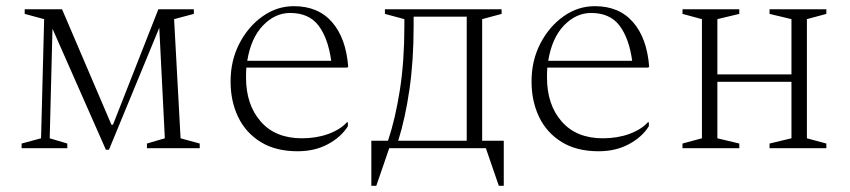

<svg xmlns="http://www.w3.org/2000/svg" viewBox="-20 -480 2755 622"><path d="M123 -418 60 -435V-450H181L341 -76H346L493 -450H608V-435L544 -418L565 -32L627 -15V0H456V-15L514 -32L496 -390L333 5H323L150 -387L141 -32L198 -15V0H50V-15L113 -32Z M944 10Q873 10 824.5 -20Q776 -50 751.5 -101Q727 -152 727 -216Q727 -284 755.5 -339Q784 -394 830.5 -427Q877 -460 932 -460Q1011 -460 1056 -408Q1101 -356 1108 -264L1105 -261H778Q777 -246 777 -229Q777 -141 824.5 -86.5Q872 -32 958 -32Q1005 -32 1043.5 -46Q1082 -60 1104 -84H1107V-71Q1085 -36 1042.5 -13Q1000 10 944 10ZM920 -438Q871 -438 832 -397.5Q793 -357 781 -283H1053Q1043 -356 1012 -397Q981 -438 920 -438Z M1227 -435V-450H1605V-435L1542 -418V-24H1612V122H1596L1554 0H1241L1199 122H1183V-24H1237Q1261 -96 1275.5 -189Q1290 -282 1290 -395V-418ZM1492 -24V-426H1320V-396Q1320 -284 1306.5 -190.5Q1293 -97 1270 -24Z M1919 10Q1848 10 1799.5 -20Q1751 -50 1726.5 -101Q1702 -152 1702 -216Q1702 -284 1730.5 -339Q1759 -394 1805.5 -427Q1852 -460 1907 -460Q1986 -460 2031 -408Q2076 -356 2083 -264L2080 -261H1753Q1752 -246 1752 -229Q1752 -141 1799.5 -86.5Q1847 -32 1933 -32Q1980 -32 2018.5 -46Q2057 -60 2079 -84H2082V-71Q2060 -36 2017.5 -13Q1975 10 1919 10ZM1895 -438Q1846 -438 1807 -397.5Q1768 -357 1756 -283H2028Q2018 -356 1987 -397Q1956 -438 1895 -438Z M2254 -418 2191 -435V-450H2375V-435L2304 -418V-239H2544V-418L2473 -435V-450H2657V-435L2594 -418V-32L2657 -15V0H2473V-15L2544 -32V-215H2304V-32L2375 -15V0H2191V-15L2254 -32Z"/></svg>

Font: Spectral ExtraLight
Style: Regular
Weight: 275
Designer: Jean-Baptiste Levee
Foundry: Production Type
Version: Version 2.001